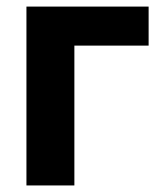

<svg xmlns="http://www.w3.org/2000/svg" viewBox="-20 -566 506 586"><path d="M433.6 -545.9V-426.8H207V0H60.7V-545.9Z"/></svg>

Font: Inter V
Style: 
Weight: 400
Designer: Rasmus Andersson
Foundry: rsms
Version: Version 4.000;git-a3f224843